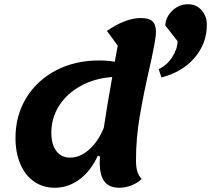

<svg xmlns="http://www.w3.org/2000/svg" viewBox="-20 -860 995 905"><path d="M685 -541Q656 -415 638.5 -311Q621 -207 621 -106Q621 -71 627.5 -51Q634 -31 648 -16Q626 4 598 14.5Q570 25 543 25Q495 25 472.5 -4Q450 -33 450 -94L451 -122L441 -126Q409 -55 355.5 -15Q302 25 238 25Q183 25 141 -4Q99 -33 76 -86.5Q53 -140 53 -210Q53 -315 103.5 -398Q154 -481 243.5 -528Q333 -575 446 -575Q488 -575 521 -569L535 -645L484 -714Q521 -741 563.5 -758Q606 -775 643 -775Q682 -775 698.5 -760Q715 -745 715 -710Q715 -689 707.5 -649.5Q700 -610 694 -581.5Q688 -553 685 -541ZM509 -497Q426 -491 360.5 -455Q295 -419 258.5 -361.5Q222 -304 222 -235Q222 -179 245.5 -148Q269 -117 311 -117Q357 -117 400 -155Q443 -193 469 -257V-256Q481 -339 509 -497ZM866 -840Q906 -840 930.5 -811.5Q955 -783 955 -744Q955 -655 897 -587.5Q839 -520 741 -495L728 -534Q768 -553 792.5 -592Q817 -631 817 -666L759 -740Q761 -780 792.5 -810Q824 -840 866 -840Z"/></svg>

Font: Lemonada SemiBold
Style: Regular
Weight: 600
Designer: Mohamed Gaber (Arabic) Eduardo Tunni (Latin)
Foundry: Kief Type Foundry
Version: Version 3.006